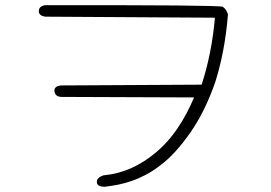

<svg xmlns="http://www.w3.org/2000/svg" viewBox="-20 -692 1040 737"><path d="M855 -637Q849 -562 836.5 -497.5Q824 -433 807 -379Q788 -324 764.5 -275.5Q741 -227 712 -185Q652 -99 596 -58Q568 -36 540.5 -21.5Q513 -7 487 2Q462 11 435 16.5Q408 22 381 25Q353 24 352 9Q349 -9 377 -19Q433 -24 483.5 -46.5Q534 -69 580 -108Q626 -147 661.5 -199.5Q697 -252 725 -318L216 -320Q191 -321 189 -342Q187 -361 214 -364L754 -367Q793 -487 805 -624L155 -628Q129 -631 129 -649Q129 -668 153 -672Q820 -673 835 -666Q849 -657 855 -637Z"/></svg>

Font: Yomogi
Style: Regular
Weight: 400
Designer: satsuyako
Foundry: satsuyako
Version: Version 3.100